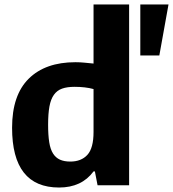

<svg xmlns="http://www.w3.org/2000/svg" viewBox="-20 -828 773 858"><path d="M607 -808H733L692 -580H607ZM244 10Q34 10 34 -257Q34 -403 108.5 -476.5Q183 -550 317 -550Q337 -550 357 -548Q377 -546 398 -544V-808H557V0H416L404 -62H398Q345 10 244 10ZM294 -106Q343 -106 370.5 -136Q398 -166 398 -238V-430Q380 -435 358.5 -437.5Q337 -440 313 -440Q280 -440 257.5 -432Q235 -424 221 -404.5Q207 -385 201 -352.5Q195 -320 195 -271Q195 -224 200 -192.5Q205 -161 217 -142Q229 -123 248 -114.5Q267 -106 294 -106Z"/></svg>

Font: Encode Sans Narrow
Style: Bold
Weight: 700
Designer: Pablo Impallari, Andres Torresi
Foundry: Pablo Impallari, Andres Torresi
Version: Version 1.000; ttfautohint (v1.00) -l 8 -r 50 -G 200 -x 14 -